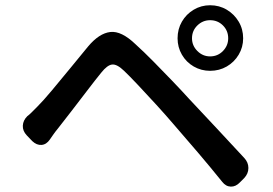

<svg xmlns="http://www.w3.org/2000/svg" viewBox="-20 -751 1040 732"><path d="M712 -605Q712 -577 732.5 -556.5Q753 -536 781 -536Q810 -536 830 -556.5Q850 -577 850 -605Q850 -634 830 -654Q810 -674 781 -674Q753 -674 732.5 -654Q712 -634 712 -605ZM657 -605Q657 -640 673.5 -668.5Q690 -697 718.5 -714Q747 -731 781 -731Q816 -731 844.5 -714Q873 -697 890 -668.5Q907 -640 907 -605Q907 -571 890 -542.5Q873 -514 844.5 -497.5Q816 -481 781 -481Q747 -481 718.5 -497.5Q690 -514 673.5 -542.5Q657 -571 657 -605ZM82 -235Q66 -252 67 -272Q68 -292 84 -308Q91 -313 99.5 -321.5Q108 -330 121 -343Q145 -367 178 -406.5Q211 -446 247.5 -490.5Q284 -535 316 -574Q358 -624 400.5 -629Q443 -634 497 -582Q529 -553 565 -516.5Q601 -480 636.5 -443Q672 -406 701 -374Q752 -320 805.5 -262.5Q859 -205 911 -149Q927 -132 927 -110.5Q927 -89 911 -72L895 -56Q879 -39 860 -39.5Q841 -40 827 -58Q781 -115 735 -169Q689 -223 642 -277Q613 -311 576.5 -351Q540 -391 506.5 -426.5Q473 -462 453 -481Q426 -507 407.5 -505Q389 -503 366 -474Q344 -447 313.5 -407Q283 -367 252.5 -327.5Q222 -288 200 -260Q190 -248 182.5 -237Q175 -226 170 -219Q157 -200 138.5 -198.5Q120 -197 103 -213Z"/></svg>

Font: Chiron GoRound TC M
Style: Regular
Weight: 500
Designer: Ryoko NISHIZUKA 西塚涼子 (kana, bopomofo & ideographs); Paul D. Hunt (Latin, Greek & Cyrillic); Sandoll Communications 산돌커뮤니
Foundry: Adobe
Version: Version 1.000;hotconv 1.1.1;makeotfexe 2.6.0